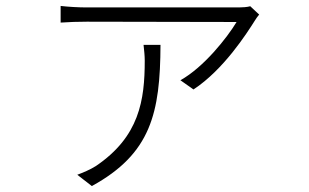

<svg xmlns="http://www.w3.org/2000/svg" viewBox="-20 -558 1040 646"><path d="M852 -509 822 -537C812 -534 795 -533 784 -533C732 -533 303 -533 272 -533C244 -533 210 -535 184 -538V-482C211 -484 244 -485 272 -485C303 -485 716 -484 776 -484C744 -431 666 -332 587 -288L631 -257C733 -324 811 -447 837 -488C841 -495 847 -503 852 -509ZM520 -407H463C465 -388 467 -371 467 -354C467 -221 449 -98 302 1C283 13 259 23 240 30L289 68C488 -41 519 -178 520 -407Z"/></svg>

Font: Noto Sans TC Light
Style: Regular
Weight: 300
Designer: Ryoko NISHIZUKA 西塚涼子 (kana, bopomofo & ideographs); Paul D. Hunt (Latin, Greek & Cyrillic); Sandoll Communications 산돌커뮤니
Foundry: Adobe
Version: Version 2.004;hotconv 1.0.118;makeotfexe 2.5.65603